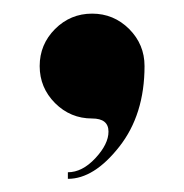

<svg xmlns="http://www.w3.org/2000/svg" viewBox="-20 -157 274 286"><path d="M195.3 -58.6Q195.3 13.7 157.7 61.5Q120.1 109.4 81.1 109.4V99.6Q102.5 99.6 122.1 78.6Q141.6 57.6 141.6 39.1Q141.6 19.5 117.2 19.5Q85 19.5 62 -3.4Q39.1 -26.4 39.1 -58.6Q39.1 -90.8 62 -113.8Q85 -136.7 117.2 -136.7Q149.4 -136.7 172.4 -113.8Q195.3 -90.8 195.3 -58.6Z"/></svg>

Font: spinweradBold
Style: Regular
Weight: 700
Width: 7
Version: Version 0.3 ; ttfautohint (v1.2) -l 8 -r 50 -G 200 -x 14 -D 